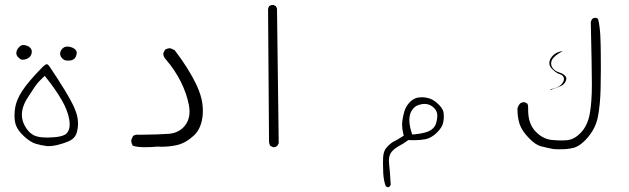

<svg xmlns="http://www.w3.org/2000/svg" viewBox="-20 -438 2540 775"><path d="M108.4 -229.5Q108.4 -238.8 101.3 -245.8Q94.2 -252.9 80.1 -255.9Q77.1 -256.3 73.7 -256.3Q70.3 -256.3 67.4 -255.4Q62 -252.9 57.6 -248.5Q45.9 -236.3 45.9 -223.6Q45.9 -219.7 47.4 -215.8Q48.8 -211.4 54.2 -206.1Q62.5 -197.8 68.8 -196.8Q88.4 -196.8 99.6 -208Q106.4 -214.8 107.9 -224.6Q108.4 -227.5 108.4 -229.5ZM255.9 -193.4Q272.9 -193.4 280.3 -201.2Q286.1 -206.5 288.6 -217.3Q289.6 -221.2 289.6 -223.1Q289.6 -225.1 289.6 -227.5Q289.1 -232.9 283.7 -238.3Q275.9 -246.1 259.3 -249.5Q255.4 -250 251.5 -250Q240.2 -250 232.4 -242.2Q222.7 -232.4 222.7 -221.7Q222.7 -210.9 231 -202.6Q239.3 -194.3 248 -193.8Q252 -193.4 255.9 -193.4ZM243.2 105Q226.6 114.7 193.4 116.2Q179.2 117.2 171.1 117.2Q163.1 117.2 152.1 116.5Q141.1 115.7 132.3 113.5Q123.5 111.3 118.2 108.9Q100.1 100.1 87.4 81.5Q71.3 58.6 68.8 34.7Q68.4 29.3 68.4 24.4Q68.4 -10.3 95.7 -49.8Q106.9 -66.9 113 -76.4Q119.1 -85.9 120.4 -87.6Q121.6 -89.4 122.8 -90.8Q124 -92.3 125.2 -94Q126.5 -95.7 127.7 -97.4Q128.9 -99.1 130.4 -100.8Q131.8 -102.5 133.1 -104Q134.3 -105.5 135.7 -107.2Q137.2 -108.9 138.7 -110.4Q144 -116.2 160.6 -131.8L169.4 -120.6Q203.1 -78.6 228.5 -35.2Q253.9 8.3 259.8 45.9Q261.2 55.7 261.2 64Q261.2 92.8 243.2 105ZM168.9 -178.7Q168 -178.7 167 -178.5Q166 -178.2 164.6 -177.5Q163.1 -176.8 161.6 -175.8Q158.2 -173.8 153.8 -169.4Q94.2 -108.9 69.1 -70.3Q43.9 -31.7 40 5.9Q38.6 18.1 38.6 28.8Q38.6 50.8 43.9 66.4Q52.2 89.4 77.4 112.5Q102.5 135.7 124.3 142.3Q146 148.9 171.4 151.9Q192.9 151.9 213.6 146.7Q234.4 141.6 254.9 133.3Q272.9 126 283 112.1Q293 98.1 294.9 65.4Q294.9 62.5 294.9 57.1Q294.9 51.8 293.5 41Q290 17.6 275.4 -13.2Q252 -62 178.7 -171.4Q173.3 -178.7 168.9 -178.7Z M631.8 154.3Q664.6 154.3 694.8 147.5Q730 139.2 762.7 108.9Q793.9 79.6 798.3 24.4Q798.8 17.1 798.8 7.3Q798.8 -2.4 797.1 -18.1Q795.4 -33.7 789.1 -54.4Q782.7 -75.2 772.5 -96.7Q741.2 -162.1 685.1 -235.4L669.4 -242.7Q668 -243.2 664.6 -243.2Q661.1 -243.2 656 -241.7Q650.9 -240.2 646 -237.3L639.2 -223.1Q639.2 -222.2 639.2 -221.7Q639.2 -209 649.4 -198.2Q686 -155.8 709.7 -108.4Q733.4 -61 742.2 -15.1Q745.1 -1 745.1 12.2Q745.1 50.8 719.7 76.7Q696.8 99.1 661.6 102.1Q626.5 105 542 106H541.5Q538.1 105.5 536.1 105.5Q524.9 105.5 517.1 110.8L510.3 125.5Q509.8 127 509.8 130.6Q509.8 134.3 511.2 139.4Q512.7 144.5 515.6 149.9Q531.2 156.2 566.4 156.2Q587.9 156.2 616.2 153.8Q624.5 154.3 631.8 154.3Z M1082.5 156.2Q1083.5 156.2 1085.9 156.2Q1092.3 156.2 1099.1 150.9L1105 140.1L1098.1 -403.3L1093.8 -413.1L1083.5 -418Q1082 -418 1081.1 -418Q1072.8 -418 1066.9 -413.6Q1062.5 -407.7 1062 -399.9L1065.9 131.8Q1065.9 142.6 1071.3 150.9Z M1632.3 46.4Q1632.3 32.7 1635.7 22Q1640.6 7.3 1650.6 -2.7Q1660.6 -12.7 1676.3 -16.1Q1685.1 -18.6 1693.4 -18.6Q1715.8 -18.6 1731.9 -2.4Q1745.1 10.7 1745.1 27.8Q1745.1 44.9 1739.3 62.5Q1732.4 82 1709.5 92.3Q1689 100.6 1654.8 104L1644 105L1640.6 94.7Q1632.3 67.4 1632.3 46.4ZM1543.9 317.4Q1544.9 317.4 1545.7 317.4Q1546.4 317.4 1547.4 317.4Q1548.3 317.4 1549.3 316.9Q1551.3 316.4 1552.7 314.9L1557.1 307.6Q1554.2 252.9 1550.8 226.1Q1549.8 218.3 1549.8 211.4Q1549.8 188.5 1560.1 175.8Q1571.3 161.6 1591.3 150.9Q1607.9 142.1 1624 130.4L1627.4 127.4Q1641.6 127.9 1650.9 127.9Q1676.8 127.9 1697.3 124Q1722.2 118.7 1744.1 96.7Q1766.1 74.7 1769 55.7Q1771.5 43.9 1771.5 33.9Q1771.5 23.9 1770.8 19Q1770 14.2 1769.5 12.2Q1769 10.3 1768.1 8.1Q1767.1 5.9 1765.9 3.7Q1764.6 1.5 1763.2 -0.7Q1761.7 -2.9 1760.3 -5.4Q1754.9 -12.2 1747.1 -19.5Q1725.6 -39.6 1704.1 -43Q1692.9 -45.4 1686 -45.4Q1672.9 -45.4 1664.1 -43.5Q1647.5 -39.6 1633.3 -24.7Q1619.1 -9.8 1612.8 9.8Q1606 31.2 1603.5 53.7Q1603 59.1 1603 64.9Q1603 81.5 1607.4 100.1L1609.9 109.4L1602.1 114.3Q1586.9 124.5 1570.3 132.8Q1556.6 139.6 1541.5 156.2Q1527.8 170.4 1526.4 198.2Q1525.9 211.9 1525.9 220.2Q1525.9 243.7 1526.9 259.8Q1528.3 289.6 1537.1 314Z M2266.1 -121.1Q2266.1 -128.9 2255.4 -137.2Q2248.5 -142.1 2238.8 -145Q2214.8 -152.3 2207 -169.9Q2204.6 -175.8 2204.6 -181.6Q2204.6 -187.5 2206.1 -191.4Q2207.5 -195.3 2209 -198.2Q2218.8 -214.4 2252 -231.9Q2227.1 -229 2212.4 -214.4Q2197.3 -199.2 2197.3 -183.1Q2197.3 -169.9 2210.9 -157.2Q2228 -141.6 2239.3 -138.7Q2249.5 -135.7 2253.9 -128.4Q2256.3 -124 2256.3 -119.4Q2256.3 -114.7 2254.9 -111.3Q2252 -103.5 2245.1 -96.2Q2230 -81.5 2201.7 -78.1Q2201.7 -77.1 2201.7 -76.2L2203.6 -75.7Q2230 -84 2245.1 -91.3Q2258.3 -97.7 2264.2 -111.8Q2266.1 -117.2 2266.1 -121.1ZM2068.8 4.4Q2068.8 35.2 2077.1 62Q2086.4 90.8 2117.7 122.1Q2142.6 147 2163.1 152.3Q2188 158.7 2213.4 163.6Q2225.6 164.6 2235.1 164.6Q2244.6 164.6 2257.3 164.1Q2270 163.6 2281.5 161.6Q2293 159.7 2298.1 158Q2303.2 156.2 2308.6 153.6Q2314 150.9 2319.3 147.5Q2335.9 136.2 2352.1 117.2Q2385.3 78.1 2393.6 32.2Q2402.8 -16.1 2404.3 -78.6Q2405.3 -126 2405.3 -156Q2405.3 -186 2405 -222.7Q2404.8 -259.3 2403.1 -295.4Q2401.4 -331.5 2394 -361.8L2385.7 -366.2Q2384.8 -366.2 2382.3 -366.2Q2376 -366.2 2370.6 -361.8Q2366.2 -356.4 2364.7 -348.6Q2369.1 -160.6 2369.1 -94.7Q2369.1 -26.4 2360.6 20.8Q2352.1 67.9 2326.2 95.7Q2299.3 125 2269 127.9Q2257.3 128.9 2250 128.9Q2242.7 128.9 2233.6 128.7Q2224.6 128.4 2207.5 127Q2169.4 123 2139.6 90.3Q2111.8 60.1 2111.8 5.4Q2111.8 0.5 2111.8 -1.7Q2111.8 -3.9 2111.8 -5.4Q2111.8 -14.2 2108.4 -20L2097.7 -25.4Q2096.2 -25.4 2094.2 -25.4Q2085 -25.4 2078.1 -19Q2071.3 -10.7 2068.8 -0.5Q2068.8 2 2068.8 4.4Z"/></svg>

Font: NaikaiFont
Style: ExtraLight
Weight: 200
Version: Version 1.89